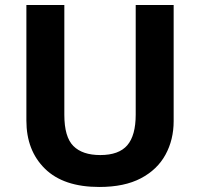

<svg xmlns="http://www.w3.org/2000/svg" viewBox="-20 -734 796 764"><path d="M671 -252Q671 -178 638.5 -118.5Q606 -59 540.5 -24.5Q475 10 375 10Q233 10 159 -62.5Q85 -135 85 -254V-714H236V-277Q236 -189 272 -153Q308 -117 379 -117Q453 -117 486.5 -156Q520 -195 520 -278V-714H671Z"/></svg>

Font: Noto Sans Tangsa
Style: Bold
Weight: 700
Version: Version 1.504